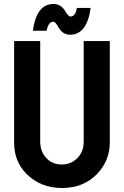

<svg xmlns="http://www.w3.org/2000/svg" viewBox="-20 -940 626 970"><path d="M146 -784.7Q164.6 -919.9 250 -919.9Q287.6 -919.9 308.1 -885.7Q325.7 -856.4 335 -856.4Q361.3 -856.4 368.2 -899.9H438Q419.4 -764.6 334 -764.6Q296.4 -764.6 275.4 -802.2Q259.8 -830.1 250 -830.1Q223.6 -830.1 215.8 -784.7ZM51.3 -732.4H183.1V-225.6Q183.1 -177.7 210 -146Q241.2 -108.9 293 -108.9Q342.3 -108.9 376 -147Q402.8 -177.2 402.8 -225.6V-732.4H534.7V-220.2Q534.7 -128.4 470.7 -61.5Q402.3 9.8 293 9.8Q185.1 9.8 113.8 -61.5Q51.3 -124 51.3 -220.2Z"/></svg>

Font: Consola Mono
Style: Bold
Weight: 700
Monospace: yes
Designer: Wojciech Kalinowski "wmk69" (wmk69@o2.pl)
Foundry: Wojciech Kalinowski "wmk69" (wmk69@o2.pl)
Version: Version 2.1.0